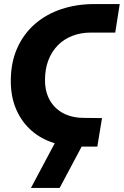

<svg xmlns="http://www.w3.org/2000/svg" viewBox="-20 -720 608 943"><path d="M368 0Q292 0 230.5 -22.5Q169 -45 125 -87.5Q81 -130 57 -189Q33 -248 33 -322Q33 -413 64.5 -483.5Q96 -554 152 -602.5Q208 -651 282.5 -675.5Q357 -700 442 -700H568L546 -560H426Q377 -560 335.5 -544Q294 -528 264 -497.5Q234 -467 217.5 -424Q201 -381 201 -326Q201 -281 215.5 -246.5Q230 -212 255.5 -188.5Q281 -165 315.5 -153Q350 -141 392 -141L481 -140L458 0ZM132 203 255 -28H396L273 203Z"/></svg>

Font: MuseoModerno Thin
Style: Bold Italic
Weight: 700
Italic angle: -9°
Version: Version 1.003